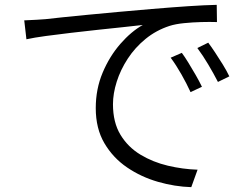

<svg xmlns="http://www.w3.org/2000/svg" viewBox="-20 -737 1040 792"><path d="M80 -653Q109 -654 131.5 -655.5Q154 -657 168 -658Q191 -661 236.5 -665.5Q282 -670 342 -676Q402 -682 470 -688Q538 -694 607 -700Q690 -707 757.5 -711.5Q825 -716 874 -717L875 -646Q846 -647 810 -646Q774 -645 739 -641.5Q704 -638 679 -630Q624 -612 580.5 -576.5Q537 -541 507 -495Q477 -449 461.5 -400Q446 -351 446 -307Q446 -232 477 -181Q508 -130 559.5 -99Q611 -68 672.5 -53.5Q734 -39 795 -37L769 35Q701 33 631.5 13Q562 -7 504 -46.5Q446 -86 410.5 -146.5Q375 -207 375 -291Q375 -370 403.5 -437.5Q432 -505 476.5 -556Q521 -607 569 -634Q536 -630 487.5 -625Q439 -620 383.5 -614Q328 -608 272.5 -601.5Q217 -595 169 -588.5Q121 -582 89 -575ZM730 -519Q742 -503 757 -478.5Q772 -454 787 -428Q802 -402 813 -379L766 -357Q750 -392 728.5 -430Q707 -468 684 -499ZM839 -561Q851 -545 867 -521Q883 -497 899 -471Q915 -445 926 -422L879 -399Q861 -434 839 -471Q817 -508 794 -539Z"/></svg>

Font: Source Han Sans SC Normal
Style: Regular
Weight: 350
Designer: Ryoko NISHIZUKA 西塚涼子 (kana, bopomofo & ideographs); Paul D. Hunt (Latin, Greek & Cyrillic); Sandoll Communications 산돌커뮤니
Foundry: Adobe
Version: Version 2.004;hotconv 1.0.118;makeotfexe 2.5.65603